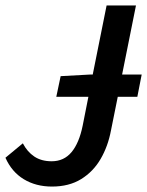

<svg xmlns="http://www.w3.org/2000/svg" viewBox="-23 -674 541 706"><path d="M168 12Q109 12 64.5 -15Q20 -42 -3 -94L61 -147Q77 -116 103 -98.5Q129 -81 167 -81Q212 -81 240 -114.5Q268 -148 281 -212L302 -318H184L200 -394L310 -400H318L369 -654H477L426 -400H498L482 -318H410L385 -194Q374 -136 347 -89.5Q320 -43 275.5 -15.5Q231 12 168 12Z"/></svg>

Font: Source Sans 3 Semibold
Style: Italic
Weight: 600
Italic angle: -11°
Designer: Paul D. Hunt
Foundry: Adobe
Version: Version 3.052;hotconv 1.1.0;makeotfexe 2.6.0